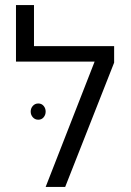

<svg xmlns="http://www.w3.org/2000/svg" viewBox="-20 -737 516 757"><path d="M430 -555V-490L237 0H160L353 -494H43V-717H114V-555ZM160 -297Q160 -284 152 -274.5Q144 -265 131 -265Q118 -265 109.5 -274.5Q101 -284 101 -297Q101 -310 109.5 -319.5Q118 -329 131 -329Q144 -329 152 -319.5Q160 -310 160 -297Z"/></svg>

Font: Assistant-zap
Style: zap
Weight: 400
Designer: Hebrew By Ben Nathan, Latin by Paul Hunt
Version: Version 2.001